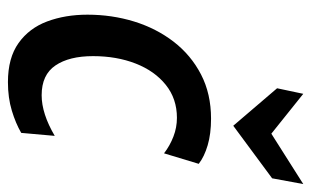

<svg xmlns="http://www.w3.org/2000/svg" viewBox="-170 -604 784 484"><g transform="rotate(90 222.0 -362.0)"><path d="M187 10Q126 10 88.5 -16.8Q51 -43.5 34 -89Q17 -134.5 17 -190.5Q17 -252 34.2 -308Q51.5 -364 85.2 -407.8Q119 -451.5 167.8 -476.8Q216.5 -502 279 -502Q317.5 -502 346.2 -493.5Q375 -485 393 -471L366.5 -383.5Q347 -398.5 324.2 -407.2Q301.5 -416 277 -416Q229 -416 194 -388Q159 -360 140.2 -312Q121.5 -264 121.5 -204.5Q121.5 -144.5 145 -109.8Q168.5 -75 220 -75Q266.5 -75 322.5 -108L315 -23.5Q291 -9.5 258.8 0.2Q226.5 10 187 10ZM297 -558 202.5 -668.5 216.5 -734.5 317 -654 444 -734.5 429.5 -656Z"/></g></svg>

Font: Cabin Condensed Medium
Style: Italic
Weight: 500
Width: 3
Italic angle: -10°
Designer: Pablo Impallari
Foundry: Pablo Impallari. http://www.impallari.com Igino Marini. http://www.ikern.com
Version: Version 3.001; ttfautohint (v1.8.3)